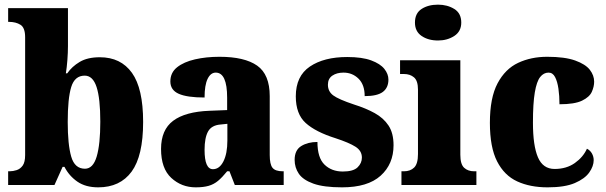

<svg xmlns="http://www.w3.org/2000/svg" viewBox="-20 -795 2606 825"><path d="M402 10Q348 10 312.5 -14.5Q277 -39 257 -78H249L214 0H15V-59H21Q36 -59 51.5 -64Q67 -69 77.5 -83.5Q88 -98 88 -129V-635Q88 -676 68 -688.5Q48 -701 19 -701H15V-760H272V-597Q272 -569 269.5 -536.5Q267 -504 263 -480H269Q289 -509 322.5 -529Q356 -549 409 -549Q499 -549 547 -482Q595 -415 595 -271Q595 -125 545.5 -57.5Q496 10 402 10ZM345 -70Q380 -70 395.5 -122.5Q411 -175 411 -272Q411 -372 395 -421Q379 -470 344 -470Q301 -470 286 -421Q271 -372 271 -271Q271 -174 286 -122Q301 -70 345 -70Z M821 10Q760 10 716 -30.5Q672 -71 672 -155Q672 -237 724 -276Q776 -315 880 -319L956 -322V-375Q956 -483 907 -483Q885 -483 872 -456Q859 -429 859 -376Q784 -376 748 -392Q712 -408 712 -445Q712 -483 741 -506Q770 -529 818 -540Q866 -551 923 -551Q1031 -551 1085 -513Q1139 -475 1139 -382V-129Q1139 -89 1151 -74Q1163 -59 1195 -59H1199V0H989L966 -59H956Q935 -33 917 -18Q899 -3 876.5 3.5Q854 10 821 10ZM895 -68Q923 -68 940 -101.5Q957 -135 957 -191V-263L928 -260Q889 -257 874 -230Q859 -203 859 -151Q859 -68 895 -68Z M1450 10Q1371 10 1326.5 -6Q1282 -22 1264 -48.5Q1246 -75 1246 -108Q1246 -150 1274.5 -167.5Q1303 -185 1344 -185Q1344 -117 1374.5 -87.5Q1405 -58 1453 -58Q1498 -58 1516.5 -76Q1535 -94 1535 -118Q1535 -147 1507.5 -164.5Q1480 -182 1422 -201Q1336 -228 1293.5 -266.5Q1251 -305 1251 -381Q1251 -468 1311.5 -509Q1372 -550 1472 -550Q1536 -550 1575 -535.5Q1614 -521 1631.5 -499Q1649 -477 1649 -453Q1649 -418 1625 -400Q1601 -382 1547 -382Q1547 -431 1520.5 -457Q1494 -483 1456 -483Q1427 -483 1408 -470Q1389 -457 1389 -431Q1389 -402 1412 -385Q1435 -368 1501 -346Q1552 -330 1590 -309Q1628 -288 1649.5 -255.5Q1671 -223 1671 -171Q1671 -90 1615.5 -40Q1560 10 1450 10Z M1862 -621Q1820 -621 1791.5 -640.5Q1763 -660 1763 -698Q1763 -738 1791.5 -756.5Q1820 -775 1862 -775Q1902 -775 1932 -756.5Q1962 -738 1962 -698Q1962 -660 1932 -640.5Q1902 -621 1862 -621ZM1705 0V-59H1716Q1743 -59 1759.5 -75Q1776 -91 1776 -133V-410Q1776 -448 1759 -462.5Q1742 -477 1716 -477H1699V-536H1958V-130Q1958 -89 1974.5 -74Q1991 -59 2017 -59H2027V0Z M2333 10Q2258 10 2202.5 -15.5Q2147 -41 2116 -101.5Q2085 -162 2085 -267Q2085 -375 2118 -437Q2151 -499 2206.5 -525Q2262 -551 2331 -551Q2407 -551 2451.5 -535Q2496 -519 2514.5 -495Q2533 -471 2533 -444Q2533 -423 2523 -400.5Q2513 -378 2481 -362.5Q2449 -347 2384 -347Q2384 -383 2379.5 -414Q2375 -445 2365 -464Q2355 -483 2337 -483Q2316 -483 2301 -464Q2286 -445 2278 -398Q2270 -351 2270 -268Q2270 -169 2291.5 -119Q2313 -69 2363 -69Q2414 -69 2450 -94.5Q2486 -120 2502 -156Q2516 -149 2523.5 -135.5Q2531 -122 2531 -107Q2531 -81 2512 -54Q2493 -27 2450 -8.5Q2407 10 2333 10Z"/></svg>

Font: Noto Serif SemiCondensed Black
Style: Regular
Weight: 900
Width: 4
Designer: Monotype Design Team
Foundry: Monotype Imaging Inc.
Version: Version 2.014; ttfautohint (v1.8.4.7-5d5b)